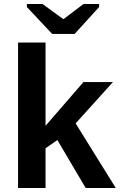

<svg xmlns="http://www.w3.org/2000/svg" viewBox="-20 -937 597 957"><path d="M557 0H407L266 -239L207 -198V0H70V-725H207V-310L396 -528H543L357 -322ZM474 -902 352 -768H240L114 -902V-917H192L295 -842H297L396 -917H474Z"/></svg>

Font: Libra Sans
Style: Bold
Weight: 700
Foundry: Context Ltd
Version: Version 1.000